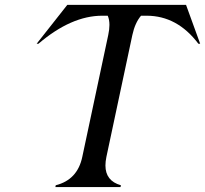

<svg xmlns="http://www.w3.org/2000/svg" viewBox="-20 -757 830 777"><path d="M204.1 0 205.6 -7.3Q293.5 -29.3 313 -122.1L418 -615.2Q422.9 -638.2 422.9 -656.2Q422.9 -677.7 416 -693.4H393.6Q268.6 -693.4 135.7 -580.1H128.4L252.4 -737.3H732.9L790 -580.1H782.7Q697.3 -693.4 573.2 -693.4H550.8Q526.4 -665 515.6 -615.2L410.6 -122.1Q406.7 -103 406.7 -87.4Q406.7 -24.9 469.2 -7.3L467.8 0Z"/></svg>

Font: Modern Antiqua
Style: Book Oblique
Weight: 400
Italic angle: -12°
Designer: Wojciech Kalinowski "wmk69" (wmk69@o2.pl)
Foundry: Wojciech Kalinowski "wmk69" (wmk69@o2.pl)
Version: Version 3.1.0; 2021-05-28